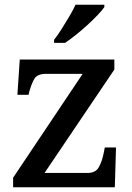

<svg xmlns="http://www.w3.org/2000/svg" viewBox="-20 -786 556 806"><path d="M35 0V-40L327 -476H174Q138 -476 125.5 -457Q113 -438 102 -398L100 -388H53L63 -536H460V-494L167 -60H348Q381 -60 394.5 -83.5Q408 -107 415 -142L420 -167H467L462 0ZM207 -619Q222 -638 238.5 -664Q255 -690 271 -717Q287 -744 297 -766H418V-756Q409 -743 390 -723Q371 -703 347 -681Q323 -659 298.5 -639.5Q274 -620 253 -606H207Z"/></svg>

Font: Noto Serif Armenian Medium
Style: Regular
Weight: 500
Version: Version 2.007